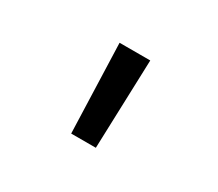

<svg xmlns="http://www.w3.org/2000/svg" viewBox="-76 -954 751 661"><g transform="rotate(30 300.0 -623.0)"><path d="M251 -446 239 -800H361L349 -446Z"/></g></svg>

Font: Victor Mono Thin
Style: Regular
Weight: 100
Monospace: yes
Designer: Rune Bjørnerås
Version: Version 1.561;gftools[0.9.30]